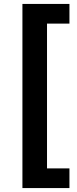

<svg xmlns="http://www.w3.org/2000/svg" viewBox="-20 -762 390 976"><path d="M94 -742V194H333V94H219V-642H333V-742Z"/></svg>

Font: Talent
Style: Bold
Weight: 600
Designer: Mike Powis
Version: Version 1.001;hotconv 1.0.109;makeotfexe 2.5.65596